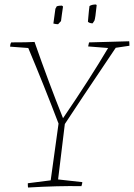

<svg xmlns="http://www.w3.org/2000/svg" viewBox="-20 -830 597 856"><path d="M372 -733Q373 -744 374 -756Q375 -768 376.5 -782.5Q378 -797 379 -803Q389 -810 408 -810L411 -807Q405 -747 401 -738L393 -726Q379 -726 372 -733ZM218 -725 227 -791Q228 -792 230 -796Q232 -800 233 -802Q241 -805 256 -805L261 -801Q260 -794 256 -766.5Q252 -739 252 -736Q250 -734 245 -728.5Q240 -723 239 -722Q230 -722 218 -725ZM105 6Q104 2 104 -13L206 -26Q209 -47 241 -279Q175 -452 106 -616L25 -622Q25 -633 30 -641Q103 -641 134 -643Q198 -460 261 -303Q381 -479 462 -616L373 -623Q376 -639 377 -641Q504 -644 556 -646Q557 -640 557 -626L496 -617Q323 -360 269 -277Q256 -174 239 -30L347 -18Q347 -12 343 0Q241 -2 105 6Z"/></svg>

Font: Albura ExtraLight
Style: Italic
Weight: 156
Italic angle: -7°
Designer: Mercedes Jáuregui
Foundry: Omnibus-Type Team
Version: Version 1.000